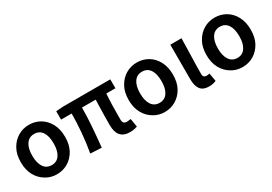

<svg xmlns="http://www.w3.org/2000/svg" viewBox="15 -1259 2778 1964"><g transform="rotate(-30 1404.0 -277.5)"><path d="M179 -21Q117 -57 81.5 -122Q46 -187 46 -277Q46 -371 83 -435Q119 -499 178 -534Q237 -569 308 -569Q379 -569 438 -535Q499 -499 534 -433Q569 -367 569 -277Q569 -185 533 -120Q497 -56 438 -21Q379 14 308 14Q236 14 179 -21ZM434 -277Q434 -366 401.5 -413.5Q369 -461 308 -461Q247 -461 214 -412.5Q181 -364 181 -277Q181 -192 213.5 -143Q246 -94 308 -94Q369 -94 401.5 -143Q434 -192 434 -277Z M1024 -152Q1024 -253 1028 -389Q1030 -433 1030 -450H868Q868 -353 860 -242.5Q852 -132 838 7L706 0Q726 -112 736 -229Q746 -346 746 -450H621V-549L703 -555H1263V-450H1155Q1147 -335 1147 -180V-146Q1147 -118 1159.5 -106Q1172 -94 1198 -94Q1208 -94 1241 -99L1257 -1Q1220 14 1168 14Q1024 14 1024 -152Z M1453 -21Q1391 -57 1355.5 -122Q1320 -187 1320 -277Q1320 -371 1357 -435Q1393 -499 1452 -534Q1511 -569 1582 -569Q1653 -569 1712 -535Q1773 -499 1808 -433Q1843 -367 1843 -277Q1843 -185 1807 -120Q1771 -56 1712 -21Q1653 14 1582 14Q1510 14 1453 -21ZM1708 -277Q1708 -366 1675.5 -413.5Q1643 -461 1582 -461Q1521 -461 1488 -412.5Q1455 -364 1455 -277Q1455 -192 1487.5 -143Q1520 -94 1582 -94Q1643 -94 1675.5 -143Q1708 -192 1708 -277Z M1972 -146V-555H2104L2100 -380Q2095 -245 2095 -139Q2095 -115 2105.5 -104.5Q2116 -94 2138 -94Q2155 -94 2171 -100L2188 -3Q2150 14 2105 14Q2034 14 2003 -27Q1972 -68 1972 -146Z M2372 -21Q2310 -57 2274.5 -122Q2239 -187 2239 -277Q2239 -371 2276 -435Q2312 -499 2371 -534Q2430 -569 2501 -569Q2572 -569 2631 -535Q2692 -499 2727 -433Q2762 -367 2762 -277Q2762 -185 2726 -120Q2690 -56 2631 -21Q2572 14 2501 14Q2429 14 2372 -21ZM2627 -277Q2627 -366 2594.5 -413.5Q2562 -461 2501 -461Q2440 -461 2407 -412.5Q2374 -364 2374 -277Q2374 -192 2406.5 -143Q2439 -94 2501 -94Q2562 -94 2594.5 -143Q2627 -192 2627 -277Z"/></g></svg>

Font: Merged Yaku Han JP SemiBold
Style: Regular
Weight: 600
Designer: Ryoko NISHIZUKA 西塚涼子 (kana, bopomofo & ideographs); Paul D. Hunt (Latin, Greek & Cyrillic); Sandoll Communications 산돌커뮤니
Foundry: Adobe
Version: Version 2.004